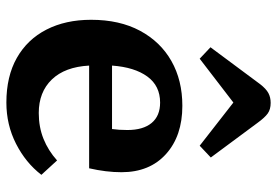

<svg xmlns="http://www.w3.org/2000/svg" viewBox="-150 -684 848 587"><g transform="rotate(90 273.5 -390.0)"><path d="M293 14Q213 14 156.5 -18Q100 -50 70 -108.5Q40 -167 40 -245Q40 -332 73.5 -394.5Q107 -457 166 -490.5Q225 -524 303 -524Q395 -524 450.5 -474Q506 -424 506 -338Q506 -291 494 -239H180Q184 -165 222.5 -125Q261 -85 325 -85Q368 -85 404 -99.5Q440 -114 470 -141L514 -93Q477 -45 419 -15.5Q361 14 293 14ZM180 -309H374Q377 -330 377 -356Q377 -404 355.5 -430Q334 -456 293 -456Q242 -456 213.5 -417Q185 -378 180 -309ZM159 -577 124 -610 237 -762Q251 -780 264 -787Q277 -794 294 -794Q314 -794 326.5 -785Q339 -776 355 -754L461 -611L425 -577L293 -680Z"/></g></svg>

Font: Literata SemiBold
Style: Regular
Weight: 600
Designer: Latin by Veronika Burian and Jose Scaglione. Greek by Irene Vlachou. Cyrillic by Vera Evstafieva.
Foundry: TypeTogether
Version: Version 3.103; ttfautohint (v1.8.4.7-5d5b);gftools[0.9.29]